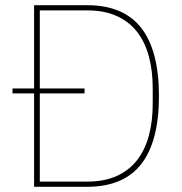

<svg xmlns="http://www.w3.org/2000/svg" viewBox="-20 -718 701 738"><path d="M111 -359H28V-378H111V-698H315Q455 -698 523 -610.5Q591 -523 591 -349Q591 -175 523 -87.5Q455 0 315 0H111ZM316 -20Q381 -20 428.5 -41.5Q476 -63 506.5 -102Q537 -141 552 -196Q567 -251 567 -319V-379Q567 -447 552 -502Q537 -557 506.5 -596Q476 -635 428.5 -656.5Q381 -678 316 -678H133V-378H305V-359H133V-20Z"/></svg>

Font: IBM Plex Sans Devanagari Thin
Style: Regular
Weight: 100
Designer: Mike Abbink, Paul van der Laan, Pieter van Rosmalen, Erin McLaughlin
Foundry: Bold Monday
Version: Version 1.1